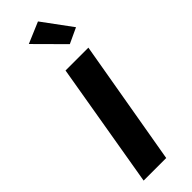

<svg xmlns="http://www.w3.org/2000/svg" viewBox="-323 -997 1010 1010"><g transform="rotate(-45 181.5 -492.5)"><path d="M125 -935 277 -782 363 -822 243 -985ZM163 -700 44 0H212L333 -700Z"/></g></svg>

Font: Jost*
Style: Bold Italic
Weight: 700
Italic angle: -10°
Version: Version 3.7